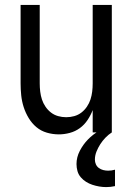

<svg xmlns="http://www.w3.org/2000/svg" viewBox="-20 -540 540 783"><path d="M220 8Q195 8 171 1Q147 -6 128.5 -21.5Q110 -37 97 -58.5Q84 -80 76.5 -103.5Q69 -127 66.5 -151.5Q64 -176 64 -200V-520H142V-200Q142 -183 144 -166.5Q146 -150 151 -134.5Q156 -119 165.5 -105Q175 -91 188 -81Q201 -71 217 -66.5Q233 -62 250 -62Q267 -62 283 -66.5Q299 -71 312 -81Q325 -91 334.5 -105Q344 -119 349 -134.5Q354 -150 356 -166.5Q358 -183 358 -200V-520H436V0H358V-91Q350 -70 337 -50.5Q324 -31 305.5 -17.5Q287 -4 264.5 2Q242 8 220 8ZM413 223Q399 223 384.5 220.5Q370 218 356.5 213.5Q343 209 331 201.5Q319 194 309.5 183Q300 172 296 158Q292 144 292 129Q292 101 305.5 75Q319 49 339 28.5Q359 8 384 -6.5Q409 -21 436 -30V0Q422 9 410 21.5Q398 34 389 48Q380 62 373.5 78Q367 94 367 111Q367 121 371 130Q375 139 383 145Q391 151 401 153.5Q411 156 421 156Q428 156 435 155Q442 154 449 152V219Q440 221 431 222Q422 223 413 223Z"/></svg>

Font: Iosevka MaddieWtf
Style: Regular
Weight: 400
Monospace: yes
Designer: Belleve Invis
Foundry: Belleve Invis
Version: Version 31.3.0; ttfautohint (v1.8.3)